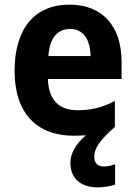

<svg xmlns="http://www.w3.org/2000/svg" viewBox="-20 -576 586 829"><path d="M387 102C387 69 403 36 476 -28V-140C422 -112 375 -100 314 -100C232 -100 189 -148 187 -235H505V-308C505 -465 421 -556 280 -556C134 -556 43 -458 43 -270C43 -86 140 10 298 10C317 10 335 9 351 8C307 46 284 86 284 127C284 193 327 233 402 233C431 233 456 228 477 221V133C465 138 446 143 428 143C404 143 387 129 387 102ZM283 -451C341 -451 370 -403 371 -334H189C194 -413 229 -451 283 -451Z"/></svg>

Font: Noto Sans Thai Looped SemiCondensed
Style: Bold
Weight: 700
Width: 4
Designer: Sasikarn Vongin, Ben Mitchell
Foundry: The Fontpad Ltd
Version: Version 1.001